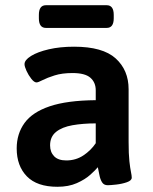

<svg xmlns="http://www.w3.org/2000/svg" viewBox="-20 -709 585 736"><path d="M156 -602Q129 -602 129 -639V-652Q129 -689 156 -689H389Q416 -689 416 -652V-639Q416 -602 389 -602ZM200 7Q122 7 83 -33Q44 -73 44 -140Q44 -196 74 -237.5Q104 -279 170.5 -301.5Q237 -324 347 -325V-363Q347 -393 326.5 -411Q306 -429 258 -429Q218 -429 189.5 -420Q161 -411 143.5 -402Q126 -393 120 -393Q111 -393 100 -407Q89 -421 81.5 -437.5Q74 -454 74 -463Q74 -479 99 -494.5Q124 -510 167 -520Q210 -530 264 -530Q374 -530 423.5 -485Q473 -440 473 -367V-166Q473 -118 476 -91Q479 -64 482 -50Q485 -36 485 -28Q485 -17 466.5 -10.5Q448 -4 425.5 -1.5Q403 1 393 1Q378 1 371 -10.5Q364 -22 361 -38.5Q358 -55 355 -68Q346 -57 326 -39Q306 -21 274.5 -7Q243 7 200 7ZM234 -94Q271 -94 300 -113.5Q329 -133 347 -160V-236Q298 -236 258 -229Q218 -222 195 -203.5Q172 -185 172 -152Q172 -126 187.5 -110Q203 -94 234 -94Z"/></svg>

Font: Asap SemiBold
Style: Regular
Weight: 600
Designer: Pablo Cosgaya
Foundry: Omnibus-Type
Version: Version 3.001; ttfautohint (v1.8.3)